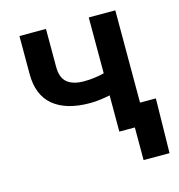

<svg xmlns="http://www.w3.org/2000/svg" viewBox="-105 -638 827 887"><g transform="rotate(-15 308.5 -195.0)"><path d="M302.2 -162.1Q189.9 -162.1 128.7 -212.4Q67.4 -262.7 67.4 -364.3V-545.9H194.3V-364.3Q194.3 -312 222.2 -289.3Q250 -266.6 302.2 -266.6Q328.1 -266.6 351.8 -269.8Q375.5 -272.9 398.9 -278.8V-545.9H525.9V0H398.9V-173.3Q376 -168.5 351.6 -165.3Q327.1 -162.1 302.2 -162.1ZM473.1 156.2V0H432.6V-104.5H601.6L597.2 156.2Z"/></g></svg>

Font: Inter SemiBold
Style: Regular
Weight: 600
Designer: Rasmus Andersson
Foundry: rsms
Version: Version 4.001;git-9221beed3